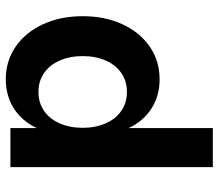

<svg xmlns="http://www.w3.org/2000/svg" viewBox="-66 -490 756 664"><g transform="rotate(-90 312.0 -158.0)"><path d="M177 -210V-290Q177 -357.3 201 -408.6Q225 -460 269 -488Q313 -516 370 -516Q433 -516 482.5 -482Q532 -448 560 -387.5Q588 -327 588 -250Q588 -173 560 -112.5Q532 -52 482.5 -18Q433 16 370 16Q313 16 269 -12Q225 -40 201 -91.4Q177 -142.7 177 -210ZM66 -500H201V200H66ZM450 -249.9Q450 -295 434.4 -329.9Q418.9 -364.9 390.9 -383.9Q363 -403 326 -403Q289 -403 261.1 -384Q233.1 -365 217.6 -330.1Q202 -295.3 202 -250.1Q202 -205 217.6 -170.1Q233.1 -135.1 261.1 -116.1Q289 -97 326 -97Q363 -97 390.9 -116Q418.9 -135 434.4 -169.9Q450 -204.7 450 -249.9Z"/></g></svg>

Font: Uncut Sans Variable
Style: Regular
Weight: 400
Designer: Kasper Nordkvist
Foundry: UNCUT.wtf
Version: Version 1.304;Glyphs 3.2 (3246)